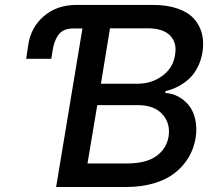

<svg xmlns="http://www.w3.org/2000/svg" viewBox="-20 -747 864 767"><path d="M204.2 0 309.3 -633.2H271Q250.4 -633.2 235.3 -625.9Q220.2 -618.6 211.5 -605.1Q202.8 -591.6 197.8 -577.4Q192.8 -563.2 190 -544.4L185 -512.1H84.5L93 -568.2Q103.3 -638.1 155.5 -682.7Q207.7 -727.3 285.2 -727.3H591.3Q647.7 -727.3 689.6 -712.7Q731.5 -698.2 755 -672.1Q778.4 -646 786.9 -611.5Q795.5 -577.1 788.4 -536.2Q782.7 -503.2 768.6 -476.6Q754.6 -449.9 734.6 -431.6Q714.5 -413.4 691.4 -401.5Q668.3 -389.6 641.3 -382.8L639.9 -375.7Q667.3 -374.3 691.6 -361.5Q715.9 -348.7 734 -326.7Q752.1 -304.7 759.9 -270.4Q767.8 -236.2 761.4 -195.7Q754.3 -153.1 733.5 -118.1Q712.7 -83.1 678.8 -56.3Q644.9 -29.5 594.8 -14.7Q544.7 0 483 0ZM329.5 -94.1H487.9Q563.2 -94.1 604 -123.2Q644.9 -152.3 653.4 -201Q661.6 -254.6 628.6 -290.8Q595.5 -327.1 530.9 -327.1H368.6ZM383.2 -412.6H529.8Q586.3 -412.6 629.1 -444.4Q671.9 -476.2 679.3 -527.7Q687.9 -575.3 660 -604.6Q632.1 -633.9 569.2 -633.9H419.4Z"/></svg>

Font: Karasuma Gothic
Style: Medium Italic
Weight: 500
Italic angle: 9.39998°
Designer: Rasmus Andersson / Ryoko Nishizuka
Foundry: Genbu
Version: Version 1.00